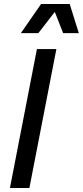

<svg xmlns="http://www.w3.org/2000/svg" viewBox="-20 -947 417 967"><path d="M30 0H128L264 -700H166ZM85 -780H173L256 -887L298 -780H377L331 -927H187Z"/></svg>

Font: Uncut Sans Medium Italic
Style: Regular
Weight: 500
Italic angle: -11°
Designer: Kasper Nordkvist
Foundry: UNCUT.wtf
Version: Version 1.304;Glyphs 3.2 (3246)